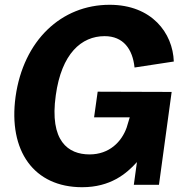

<svg xmlns="http://www.w3.org/2000/svg" viewBox="-20 -772 771 802"><path d="M323 10C441 10 508 -46 552 -95L539 0H644L697 -388L388 -389L373 -282H522L509 -239C488 -180 437 -127 354 -127C265 -127 186 -182 213 -374C237 -548 320 -621 417 -621C495 -621 534 -567 542 -490L706 -515C702 -634 614 -752 438 -752C236 -752 78 -603 45 -368C14 -141 122 10 323 10Z"/></svg>

Font: Cheyenne Sans
Style: Bold Italic
Weight: 700
Italic angle: -8.13011°
Designer: The Public Sans project authors (U.S. Web Design System), Libre Franklin designed by Pablo Impallari and Rodrigo Fuenzal
Foundry: The Cheyenne Sans Project Authors
Version: Version 2.007